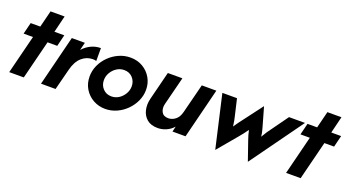

<svg xmlns="http://www.w3.org/2000/svg" viewBox="-44 -1017 2736 1498"><g transform="rotate(20 1323.5 -268.0)"><path d="M42.4 0 122.9 -320.8H45.1L68.8 -416.7H148.6L183.3 -555.6H300L266 -416.7H347.9L324.3 -320.8H243.8L163.2 0Z M306.2 0 410.4 -416.7H518.8L502.8 -352.1Q533.3 -385.4 570.8 -403.1Q608.3 -420.8 650.7 -420.8V-313.9Q638.2 -318.1 621.5 -318.1Q570.8 -318.1 530.6 -283Q490.3 -247.9 472.2 -175.7L427.1 0Z M842.4 13.9Q788.2 13.9 742.7 -11.5Q697.2 -36.8 670.1 -81.6Q643.1 -126.4 643.1 -183.3Q643.1 -231.9 663.2 -276.4Q683.3 -320.8 718.8 -355.6Q754.2 -390.3 799.3 -410.4Q844.4 -430.6 894.4 -430.6Q951.4 -430.6 996.2 -404.5Q1041 -378.5 1067 -334Q1093.1 -289.6 1093.1 -234.7Q1093.1 -186.1 1072.6 -141.3Q1052.1 -96.5 1017 -61.5Q981.9 -26.4 936.8 -6.2Q891.7 13.9 842.4 13.9ZM854.9 -94.4Q888.9 -94.4 916.7 -112.5Q944.4 -130.6 961.5 -160.1Q978.5 -189.6 978.5 -222.2Q978.5 -263.9 951.4 -293.1Q924.3 -322.2 881.2 -322.2Q847.9 -322.2 819.8 -304.2Q791.7 -286.1 774.7 -256.9Q757.6 -227.8 757.6 -194.4Q757.6 -152.1 785.1 -123.3Q812.5 -94.4 854.9 -94.4Z M1278.5 13.9Q1222.2 13.9 1189.2 -14.2Q1156.2 -42.4 1146.2 -86.5Q1136.1 -130.6 1147.9 -179.2L1207.6 -416.7H1328.5L1268.7 -180.6Q1259.7 -143.1 1275 -114.6Q1290.3 -86.1 1330.6 -86.1Q1361.8 -86.1 1389.2 -107.3Q1416.7 -128.5 1427.8 -173.6L1489.6 -416.7H1610.4L1506.2 0H1397.9L1408.3 -44.4Q1381.2 -14.6 1347.6 -0.3Q1313.9 13.9 1278.5 13.9Z M1760.4 20.8 1660.4 -416.7H1781.9L1813.2 -282.6Q1817.4 -265.3 1821.5 -244.8Q1825.7 -224.3 1828.5 -198.6Q1844.4 -222.9 1858.3 -241.3Q1872.2 -259.7 1885.4 -277.1L2001.4 -430.6L2045.1 -277.1Q2049.3 -261.8 2054.2 -243.1Q2059 -224.3 2061.8 -198.6Q2077.8 -226.4 2091 -245.8Q2104.2 -265.3 2117.4 -282.6L2213.9 -416.7H2346.5L2031.2 20.8L1975.7 -139.6Q1969.4 -157.6 1963.9 -176.4Q1958.3 -195.1 1954.2 -216Q1939.6 -195.1 1925 -176.4Q1910.4 -157.6 1895.1 -139.6Z M2341 0 2421.5 -320.8H2343.7L2367.4 -416.7H2447.2L2481.9 -555.6H2598.6L2564.6 -416.7H2646.5L2622.9 -320.8H2542.4L2461.8 0Z"/></g></svg>

Font: Afacad
Style: Italic
Weight: 400
Italic angle: -14°
Designer: Kristian Moeller
Foundry: Dicotype
Version: Version 1.000